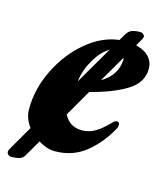

<svg xmlns="http://www.w3.org/2000/svg" viewBox="-116 -548 591 691"><g transform="rotate(15 179.5 -202.0)"><path d="M200 -223 143 -124Q164 -83 210 -83Q237 -83 259.5 -96.5Q282 -110 307 -136Q317 -147 324 -147Q334 -147 334 -137Q334 -127 331 -123Q298 -62 249.5 -23.5Q201 15 136 15Q105 15 74 -5L39 55Q33 67 20.5 71Q8 75 -10 75Q-18 75 -22.5 70.5Q-27 66 -27 59Q-27 55 -21 45L30 -43Q7 -74 7 -107Q7 -184 43 -256.5Q79 -329 136.5 -377Q194 -425 257 -432L273 -459Q281 -471 292.5 -475Q304 -479 323 -479Q329 -479 334 -474.5Q339 -470 339 -465Q338 -462 336 -457.5Q334 -453 332 -450L320 -429Q353 -421 369.5 -402.5Q386 -384 386 -359Q386 -307 334.5 -275.5Q283 -244 200 -223ZM151 -250 232 -389Q203 -372 180 -333.5Q157 -295 151 -253ZM288 -374 230 -275Q285 -307 289 -364Q289 -371 288 -374Z"/></g></svg>

Font: EB Garamond
Style: Bold Italic
Weight: 700
Italic angle: -17.2°
Designer: Georg Duffner and Octavio Pardo
Foundry: Georg Duffner
Version: Version 1.000